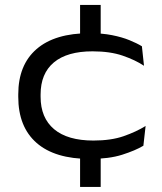

<svg xmlns="http://www.w3.org/2000/svg" viewBox="-20 -629 656 778"><path d="M388 -446.5H304.5V-609H388ZM388 128.5H304.5V-38H388ZM344 15Q202.5 15 128.2 -50Q54 -115 54 -236.5V-246.5Q54 -366 128.2 -430.2Q202.5 -494.5 343 -494.5Q394 -494.5 434.2 -486.5Q474.5 -478.5 504.5 -466.2Q534.5 -454 555 -441.5L563.5 -362.5Q528 -386 477 -403.5Q426 -421 355 -421Q252 -421 198.2 -376Q144.5 -331 144.5 -246V-237Q144.5 -151.5 199.2 -105.5Q254 -59.5 358.5 -59.5Q430 -59.5 481 -77.2Q532 -95 570 -118.5L561 -38.5Q528.5 -19 475 -2Q421.5 15 344 15Z"/></svg>

Font: Anek Gujarati Expanded
Style: Regular
Weight: 400
Width: 7
Designer: Mrunmayee Ghaisas (Gujarati), Yesha Goshar (Latin)
Foundry: Ek Type
Version: Version 1.003